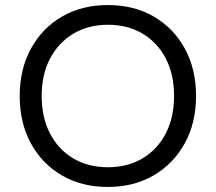

<svg xmlns="http://www.w3.org/2000/svg" viewBox="-20 -730 854 760"><path d="M407 10Q303 10 224.5 -36Q146 -82 102 -163Q58 -244 58 -350Q58 -456 102.5 -537.5Q147 -619 225.5 -664.5Q304 -710 407 -710Q511 -710 589.5 -664Q668 -618 712 -537Q756 -456 756 -350Q756 -244 711.5 -163Q667 -82 588.5 -36Q510 10 407 10ZM407 -68Q485 -68 544 -103Q603 -138 636 -201.5Q669 -265 669 -350Q669 -436 636 -499Q603 -562 544 -597Q485 -632 407 -632Q330 -632 271 -597Q212 -562 178.5 -499Q145 -436 145 -350Q145 -265 178 -201.5Q211 -138 270 -103Q329 -68 407 -68Z"/></svg>

Font: REM Medium Light
Style: Regular
Weight: 300
Version: Version 1.005;gftools[0.9.28]